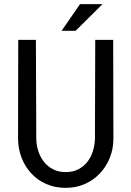

<svg xmlns="http://www.w3.org/2000/svg" viewBox="-20 -905 640 935"><path d="M531.2 -710.9H443.8L442.4 -229.5Q441.4 -197.8 432.1 -168.5Q422.9 -139.2 405.3 -116.7Q387.2 -93.8 360.8 -80.3Q334.5 -66.9 299.8 -66.9Q265.1 -66.9 238.5 -80.6Q211.9 -94.2 194.3 -116.7Q176.3 -139.2 166.7 -168.5Q157.2 -197.8 156.7 -229.5L154.8 -710.9H68.8L67.9 -229.5Q68.4 -179.7 85.4 -136Q102.5 -92.3 132.8 -60.1Q163.1 -27.3 205.6 -8.8Q248 9.8 299.8 9.8Q350.6 9.8 393.1 -9Q435.5 -27.8 466.3 -60.5Q497.1 -92.8 514.6 -136.2Q532.2 -179.7 532.2 -229.5ZM369.6 -884.8 279.8 -754.9H348.1L479 -884.8Z"/></svg>

Font: RobotoMono Nerd Font
Style: Regular
Weight: 400
Monospace: yes
Designer: Google
Version: Version 3.000;Nerd Fonts 3.2.1